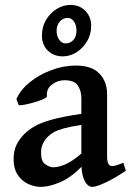

<svg xmlns="http://www.w3.org/2000/svg" viewBox="-20 -730 526 765"><path d="M143.1 14.6Q117.2 14.6 92 2.9Q66.9 -8.8 50.5 -33.4Q34.2 -58.1 34.2 -95.7Q34.2 -130.4 46.4 -154.1Q58.6 -177.7 76.7 -195.8Q92.3 -211.4 115.7 -225.6Q139.2 -239.7 183.1 -252.4Q227.1 -265.1 304.2 -276.4V-337.9Q304.2 -369.1 289.6 -390.1Q274.9 -411.1 234.4 -410.2Q208.5 -409.7 186.3 -392.6Q164.1 -375.5 167 -346.2Q167.5 -341.8 152.8 -335.2Q138.2 -328.6 117.4 -322.5Q96.7 -316.4 78.6 -313Q60.5 -309.6 54.7 -311L45.4 -335Q61 -371.6 98.1 -401.9Q135.3 -432.1 184.1 -450.4Q232.9 -468.8 282.7 -468.8Q345.2 -468.8 376 -437Q406.7 -405.3 406.7 -355V-106.4Q406.7 -68.4 426.3 -68.4Q433.1 -68.4 442.6 -71Q452.1 -73.7 471.7 -81.5L481.4 -49.8Q439.9 -21.5 402.1 -3.4Q364.3 14.6 347.7 14.6Q330.6 14.6 318.6 -6.8Q306.6 -28.3 304.7 -65.4Q260.7 -21 217.8 -3.2Q174.8 14.6 143.1 14.6ZM191.4 -63.5Q213.4 -63.5 240.5 -75.2Q267.6 -86.9 304.2 -118.2V-232.4Q260.3 -225.6 234.6 -218.5Q209 -211.4 195.1 -203.6Q181.2 -195.8 171.9 -186.5Q159.2 -173.8 151.4 -158.4Q143.6 -143.1 143.6 -121.6Q143.6 -86.4 161.1 -75Q178.7 -63.5 191.4 -63.5ZM230.5 -505.4Q193.8 -505.4 170.4 -528.6Q147 -551.8 147 -587.9Q147 -622.6 163.3 -650.4Q179.7 -678.2 205.8 -694.3Q231.9 -710.4 260.7 -710.4Q297.4 -710.4 320.3 -686.5Q343.3 -662.6 343.3 -627Q343.3 -592.8 326.7 -565.2Q310.1 -537.6 284.4 -521.5Q258.8 -505.4 230.5 -505.4ZM240.7 -557.1Q260.3 -557.1 272.5 -570.8Q284.7 -584.5 284.7 -606.9Q284.7 -630.4 274.4 -644.5Q264.2 -658.7 250.5 -658.7Q230.5 -658.7 218 -643.8Q205.6 -628.9 205.6 -607.9Q205.6 -585.4 216.1 -571.3Q226.6 -557.1 240.7 -557.1Z"/></svg>

Font: David Libre Medium
Style: Regular
Weight: 500
Designer: Ismar David, J. Victor Gaultney, Annie Olsen and Meir Sadan
Foundry: Monotype Imaging Inc. & SIL International
Version: Version 1.100; ttfautohint (v1.8.4.7-5d5b)